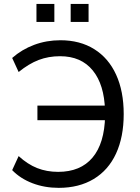

<svg xmlns="http://www.w3.org/2000/svg" viewBox="-20 -929 697 959"><path d="M40.8 -79.2 73.1 -149.4Q117.9 -108.4 165.6 -89.5Q213.3 -70.6 270.4 -70.6Q382.1 -70.6 442.1 -141.8Q502.1 -213.1 504.9 -349L533.8 -328.5H166.9V-401.4H532.5L504.5 -377.6Q501.1 -506.3 443.2 -577.3Q385.3 -648.2 280 -648.2Q222.3 -648.2 173.2 -629.5Q124 -610.7 73.1 -569.3L40.8 -639.5Q88.9 -682 150.6 -705Q212.3 -728 281.7 -728Q379.5 -728 450.7 -683.5Q522 -639 559.9 -556.2Q597.9 -473.3 597.9 -359.4Q597.9 -244.9 559.6 -162Q521.4 -79.1 448 -34.9Q374.6 9.3 273.3 9.3Q202.9 9.3 142.5 -13.7Q82 -36.7 40.8 -79.2ZM333 -909.3H422.4V-819.5H333ZM162.1 -909.3H251.5V-819.5H162.1Z"/></svg>

Font: Min Sans VF VF
Style: Regular
Weight: 400
Designer: Jinseong-Kim, NotoSansCJK, Nunito
Foundry: Jinseong-Kim
Version: Version 1.420;Glyphs 3.1.2 (3151)